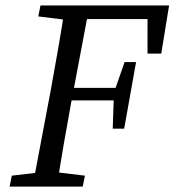

<svg xmlns="http://www.w3.org/2000/svg" viewBox="-20 -690 645 710"><path d="M15.5 0H285.9L294 -40.4L169.6 -55.4H151L23.6 -40.4L15.5 0ZM100.3 0H190.1C206.1 -103 224.1 -207 243.1 -310L311.1 -669.7H221.3C205.3 -566.7 187.3 -462.7 168.3 -359.7L100.3 0ZM121.6 -629.3 243.1 -614.3H255.2L266.2 -669.7H129.7L121.6 -629.3ZM204.1 -318.7H428.8L436.9 -365H213.2L204.1 -318.7ZM256.2 -619.5H562.2L525.6 -669.7L525.5 -491.8H576.3L605.3 -669.7H266.2L256.2 -619.5ZM396.9 -214.2H439.2L483.2 -460.6H440.8L403.9 -354.9L400.9 -334.8L396.9 -214.2Z"/></svg>

Font: Source Serif Variable
Style: Italic
Weight: 389
Italic angle: -12°
Designer: Frank Grießhammer
Foundry: Adobe Systems Incorporated
Version: Version 3.001;hotconv 1.0.111;makeotfexe 2.5.65597